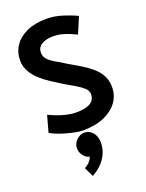

<svg xmlns="http://www.w3.org/2000/svg" viewBox="-179 -782 884 1159"><g transform="rotate(-20 263.5 -202.5)"><path d="M47 -45Q64 -34 89 -24Q114 -14 143 -6Q172 2 199.5 7.5Q227 13 248 13Q330 13 386 -12Q442 -37 472 -78.5Q502 -120 502 -174Q502 -218 484 -250Q466 -282 436 -307.5Q406 -333 369.5 -354.5Q333 -376 297 -397Q265 -418 235 -434.5Q205 -451 187 -470Q169 -489 169 -514Q169 -549 198 -566Q227 -583 271 -583Q300 -583 325.5 -576.5Q351 -570 374 -560.5Q397 -551 417 -541L461 -645Q422 -664 371 -680Q320 -696 269 -696Q195 -696 142.5 -672Q90 -648 62.5 -607Q35 -566 35 -514Q35 -475 53 -442.5Q71 -410 101 -383Q131 -356 166.5 -333Q202 -310 238 -288Q269 -270 299 -252.5Q329 -235 348.5 -217Q368 -199 368 -176Q368 -152 354.5 -135.5Q341 -119 314 -111Q287 -103 246 -103Q217 -103 185.5 -110.5Q154 -118 125.5 -129Q97 -140 76 -150ZM250 28Q230 28 212.5 39.5Q195 51 185.5 67.5Q176 84 176 102Q176 130 195 152.5Q214 175 232 174Q225 195 209 210.5Q193 226 180 230L209 291Q240 275 267 249Q294 223 309 189Q324 155 324 118Q324 78 302.5 53Q281 28 250 28Z"/></g></svg>

Font: Catamaran
Style: Bold
Weight: 700
Designer: Pria Ravichandran
Version: Version 2.000